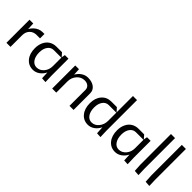

<svg xmlns="http://www.w3.org/2000/svg" viewBox="102 -1268 2000 2000"><g transform="rotate(45 1102.0 -267.5)"><path d="M50 -340H105L109 -261Q123 -287 143 -305.5Q163 -324 187 -334.5Q211 -345 237 -345H265V-280H215Q168 -280 139 -250Q110 -220 110 -170V0H50Z M299 -170Q299 -220 317.5 -259Q336 -298 369.5 -319Q403 -340 447 -340H529L564 -300L571 -340H624V-92L627 2L574 -1L570 -83Q550 -43 516 -19Q482 5 442 5Q378 5 338.5 -43Q299 -91 299 -170ZM362 -170Q362 -112 387 -76Q412 -40 453 -40Q499 -40 531.5 -78Q564 -116 564 -170V-295H453Q412 -295 387 -260.5Q362 -226 362 -170Z M724 0V-340H779L783 -264Q804 -301 837 -323Q870 -345 909 -345Q968 -345 1003.5 -317.5Q1039 -290 1039 -245V0H979V-235Q979 -264 958.5 -282Q938 -300 904 -300Q854 -300 819 -260.5Q784 -221 784 -165V0Z M1109 -170Q1109 -246 1149.5 -293Q1190 -340 1257 -340H1337L1374 -299V-540H1434V-92L1437 2L1384 -1L1379 -85Q1360 -44 1326 -19.5Q1292 5 1252 5Q1188 5 1148.5 -43Q1109 -91 1109 -170ZM1172 -170Q1172 -111 1197 -75.5Q1222 -40 1263 -40Q1309 -40 1341.5 -79.5Q1374 -119 1374 -175V-295H1263Q1222 -295 1197 -260.5Q1172 -226 1172 -170Z M1509 -170Q1509 -220 1527.5 -259Q1546 -298 1579.5 -319Q1613 -340 1657 -340H1739L1774 -300L1781 -340H1834V-92L1837 2L1784 -1L1780 -83Q1760 -43 1726 -19Q1692 5 1652 5Q1588 5 1548.5 -43Q1509 -91 1509 -170ZM1572 -170Q1572 -112 1597 -76Q1622 -40 1663 -40Q1709 -40 1741.5 -78Q1774 -116 1774 -170V-295H1663Q1622 -295 1597 -260.5Q1572 -226 1572 -170Z M1934 -540H1994V-92L1997 2L1939 -2L1934 -90Z M2094 -540H2154V-92L2157 2L2099 -2L2094 -90Z"/></g></svg>

Font: Glametrix
Style: Regular
Weight: 500
Designer: gluk
Foundry: gluk
Version: Version 0.40